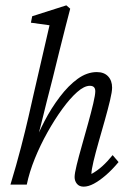

<svg xmlns="http://www.w3.org/2000/svg" viewBox="-20 -697 506 725"><path d="M156.2 -312.5Q150.4 -289.1 145 -267.1Q139.6 -245.1 132.3 -216.3Q125 -187.5 112.3 -141.6H103.5Q122.1 -189.5 147.9 -239.3Q173.8 -289.1 206.1 -331.5Q238.3 -374 273.4 -399.4Q308.6 -424.8 345.7 -424.8Q373 -424.8 388.2 -408.7Q403.3 -392.6 403.3 -366.2Q403.3 -350.6 395.5 -317.9Q387.7 -285.2 376 -243.7Q364.3 -202.1 352.5 -161.1Q340.8 -120.1 333 -87.4Q325.2 -54.7 325.2 -40Q346.7 -51.8 366.2 -69.3Q385.7 -86.9 405.3 -111.3L427.7 -85Q403.3 -55.7 379.4 -35.2Q355.5 -14.6 334.5 -3.4Q313.5 7.8 295.9 7.8Q279.3 7.8 270.5 -2.9Q261.7 -13.7 261.7 -28.3Q261.7 -42 269.5 -73.7Q277.3 -105.5 289.1 -147Q300.8 -188.5 312.5 -230.5Q324.2 -272.5 332 -305.7Q339.8 -338.9 339.8 -352.5Q339.8 -373 319.3 -373Q297.9 -373 271 -349.1Q244.1 -325.2 215.3 -285.6Q186.5 -246.1 159.2 -197.3Q131.8 -148.4 111.3 -97.7Q90.8 -46.9 81.1 0H19.5Q42 -74.2 59.1 -140.1Q76.2 -206.1 87.9 -257.3Q99.6 -308.6 106.4 -338.9L167 -601.6L96.7 -611.3L101.6 -635.7L230.5 -676.8L245.1 -664.1Q238.3 -638.7 227.5 -596.2Q216.8 -553.7 204.1 -503.4Q191.4 -453.1 178.7 -400.4Z"/></svg>

Font: Crimson Pro ExtraLight Light
Style: Italic
Weight: 300
Italic angle: -12°
Version: Version 1.002